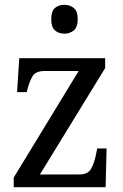

<svg xmlns="http://www.w3.org/2000/svg" viewBox="-20 -778 513 798"><path d="M37 0V-40L307 -483H167Q129 -483 116 -462.5Q103 -442 93 -403L91 -395H51L60 -536H417V-495L146 -53H311Q345 -53 358.5 -76.5Q372 -100 379 -136L384 -161H423L419 0ZM248 -638Q224 -638 208.5 -651.5Q193 -665 193 -698Q193 -732 208.5 -745Q224 -758 248 -758Q270 -758 286.5 -745Q303 -732 303 -698Q303 -665 286.5 -651.5Q270 -638 248 -638Z"/></svg>

Font: Noto Serif Sinhala SemiCondensed
Style: Regular
Weight: 400
Width: 4
Designer: Jelle Bosma - Monotype Design Team
Foundry: Monotype Imaging Inc.
Version: Version 2.007; ttfautohint (v1.8.4.7-5d5b)